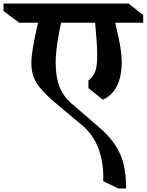

<svg xmlns="http://www.w3.org/2000/svg" viewBox="-93 -806 833 1090"><path d="M561 -677Q583 -587 590.5 -538Q598 -489 598 -456Q598 -289 491 -240L409 -306V-349Q438 -372 448.5 -403Q459 -434 459 -493Q459 -550 447 -677H254Q223 -538 223 -449Q223 -368 246 -310.5Q269 -253 324 -209L461 -91Q526 -37 561.5 18Q597 73 610 131Q623 189 623 264H580L493 223Q497 125 468 43Q439 -39 373 -95L225 -219Q146 -285 115.5 -333.5Q85 -382 85 -448Q85 -517 123 -677H16L-73 -743V-786H637L720 -720V-677Z"/></svg>

Font: Inknut Antiqua Medium
Style: Regular
Weight: 500
Designer: Claus Eggers Sørensen
Foundry: Claus Eggers Sørensen
Version: Version 1.003; ttfautohint (v1.8.2) -l 8 -r 50 -G 200 -x 14 